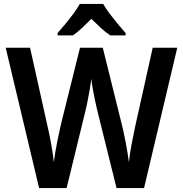

<svg xmlns="http://www.w3.org/2000/svg" viewBox="-20 -957 932 977"><path d="M882 -714 713 0H573L474 -399Q469 -420 463 -448.5Q457 -477 452 -505.5Q447 -534 445 -556Q443 -538 438 -510Q433 -482 427.5 -452Q422 -422 416 -398L319 0H179L9 -714H133L222 -314Q232 -272 241 -221Q250 -170 254 -132Q260 -180 271.5 -237Q283 -294 293 -336L387 -714H503L597 -335Q608 -293 619 -235.5Q630 -178 636 -132Q640 -172 649.5 -222.5Q659 -273 668 -314L757 -714ZM505 -937Q518 -914 538 -887.5Q558 -861 579.5 -835Q601 -809 619 -789V-777H541Q517 -793 493.5 -814.5Q470 -836 445 -861Q420 -836 397 -814.5Q374 -793 351 -777H273V-789Q291 -809 312.5 -835Q334 -861 354 -888Q374 -915 386 -937Z"/></svg>

Font: Noto Sans Hebrew SemiCondensed SemiBold
Style: Regular
Weight: 600
Width: 4
Designer: Monotype Design Team
Foundry: Monotype Imaging Inc.
Version: Version 2.004; ttfautohint (v1.8.4.7-5d5b)